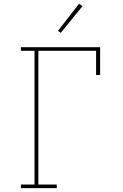

<svg xmlns="http://www.w3.org/2000/svg" viewBox="-20 -981 640 1001"><path d="M89 0V-19H160V-716H89V-735H502V-590H481V-716H180V-19H276V0ZM297 -810 282 -820 392 -961 410 -949Z"/></svg>

Font: Iosevka Etoile Thin
Style: Regular
Weight: 100
Designer: Belleve Invis
Foundry: Belleve Invis
Version: Version 22.1.2; ttfautohint (v1.8.4)